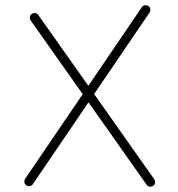

<svg xmlns="http://www.w3.org/2000/svg" viewBox="-20 -691 678 731"><path d="M80.1 14.6Q74.2 10.7 73 3.4Q71.8 -3.9 75.7 -10.3L294.9 -332.5L96.7 -613.3Q92.8 -619.1 93.8 -626.7Q94.7 -634.3 101.1 -638.2Q106.9 -642.1 114.5 -641.1Q122.1 -640.1 126 -633.8L316.4 -364.3L520 -663.6Q523.9 -669.9 531.2 -670.9Q538.6 -671.9 544.9 -668Q551.3 -664.1 552.2 -656.7Q553.2 -649.4 549.3 -643.1L338.4 -333L567.4 -8.3Q571.3 -2.4 570.3 5.1Q569.3 12.7 563 16.6Q557.1 20.5 549.6 19.5Q542 18.6 538.1 12.2L316.9 -301.3L105 10.3Q101.1 16.1 93.8 17.3Q86.4 18.6 80.1 14.6Z"/></svg>

Font: Mikhak-DS2-FD ExtraLight
Style: Regular
Weight: 200
Designer: Amin Abedi
Version: Version 3.2